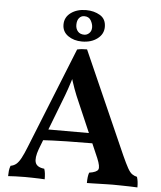

<svg xmlns="http://www.w3.org/2000/svg" viewBox="-59 -934 826 988"><g transform="rotate(5 354.0 -440.0)"><path d="M368 -682 601 -155Q620 -113 632 -91.5Q644 -70 655.5 -62Q667 -54 681 -51Q685 -38 686.5 -25.5Q688 -13 688 3Q675 2 650.5 1.5Q626 1 601 0.5Q576 0 560 0Q548 0 529.5 0.5Q511 1 491 1.5Q471 2 454 2.5Q437 3 427 3Q427 -14 428.5 -27Q430 -40 434 -51Q473 -57 480 -71.5Q487 -86 469 -129L351 -402Q333 -442 321 -475.5Q309 -509 297 -549H313Q301 -508 289 -473Q277 -438 263 -403L165 -149Q148 -102 156 -78.5Q164 -55 202 -51Q206 -40 207.5 -26.5Q209 -13 209 3Q198 2 180.5 1.5Q163 1 143.5 0.5Q124 0 107 0Q82 0 58 1Q34 2 20 3Q20 -11 21.5 -24.5Q23 -38 28 -51Q45 -54 57 -64Q69 -74 81 -96Q93 -118 108 -156L317 -677Q330 -680 341 -681Q352 -682 368 -682ZM435 -254 448 -203Q381 -203 306.5 -201.5Q232 -200 166 -196L182 -254ZM338 -720Q296 -720 266 -741Q236 -762 236 -799Q236 -837 267.5 -860Q299 -883 346 -883Q387 -883 418 -864.5Q449 -846 449 -805Q449 -768 417.5 -744Q386 -720 338 -720ZM347 -756Q361 -756 372.5 -767Q384 -778 384 -797Q384 -814 373.5 -832.5Q363 -851 339 -851Q323 -851 312.5 -838.5Q302 -826 302 -803Q302 -783 313.5 -769.5Q325 -756 347 -756Z"/></g></svg>

Font: Vollkorn SemiBold
Style: Regular
Weight: 600
Designer: Friedrich Althausen
Foundry: Friedrich Althausen
Version: Version 5.000